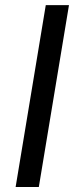

<svg xmlns="http://www.w3.org/2000/svg" viewBox="-20 -748 309 768"><path d="M255.9 -727.5 135.3 0H42.5L163.1 -727.5Z"/></svg>

Font: Inter Variable
Style: Italic
Weight: 400
Italic angle: -9.39999°
Designer: Rasmus Andersson
Foundry: rsms
Version: Version 4.001;git-9221beed3